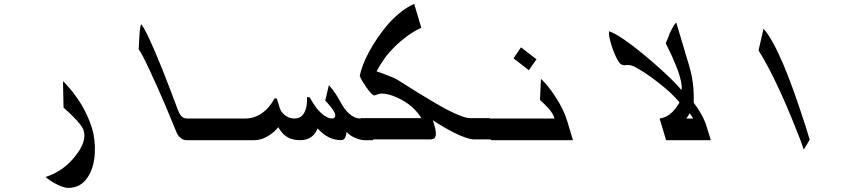

<svg xmlns="http://www.w3.org/2000/svg" viewBox="-20 -714 4394 978"><path d="M327.1 243.2Q305.7 243.2 270.5 225.6Q235.4 208 211.9 187.5Q303.7 158.2 364.3 80.1Q422.9 5.9 406.2 -48.8Q398.4 -75.2 349.6 -123Q334 -138.7 303.7 -166L300.8 -299.8Q303.7 -299.8 330.1 -269.5Q363.3 -231.4 391.6 -186.5Q429.7 -123 449.2 -59.6Q466.8 1 462.9 68.4Q458 142.6 426.8 188.5Q391.6 243.2 327.1 243.2Z M1255.9 0H929.7Q914.1 0 902.3 -9.8Q886.7 -21.5 879.9 -38.1Q849.6 -111.3 821.3 -179.7Q783.2 -268.6 744.1 -352.5Q703.1 -441.4 686.5 -462.9Q688.5 -501 689.5 -520.5Q692.4 -580.1 699.2 -590.8Q718.8 -568.4 769.5 -451.2Q801.8 -376 849.6 -251L888.7 -147.5Q899.4 -124 911.1 -116.2Q919.9 -110.4 935.5 -110.4H1222.7Z M1847.7 -110.4 1880.9 0H1838.9Q1818.4 0 1793.9 -9.8Q1763.7 -21.5 1745.1 -42Q1744.1 -27.3 1741.2 -21.5Q1735.4 0 1718.8 0Q1684.6 0 1655.8 -14.2Q1627 -28.3 1597.7 -59.6Q1588.9 -38.1 1574.2 -23.4Q1548.8 0 1508.8 0Q1461.9 0 1432.6 -23.4Q1413.1 -38.1 1397.5 -66.4Q1378.9 -42 1347.7 -22.5Q1311.5 0 1276.4 0H1231.4L1198.2 -110.4H1230.5Q1274.4 -110.4 1313 -136.7Q1351.6 -163.1 1378.9 -212.9H1389.6L1405.3 -163.1Q1410.2 -146.5 1426.8 -130.9Q1449.2 -110.4 1479.5 -110.4Q1515.6 -110.4 1531.2 -142.6Q1545.9 -169.9 1543.9 -218.8H1556.6Q1578.1 -182.6 1591.8 -164.1Q1635.7 -110.4 1671.9 -110.4Q1681.6 -110.4 1685.5 -117.2Q1689.5 -124 1686.5 -134.8Q1680.7 -151.4 1658.2 -177.7Q1651.4 -186.5 1636.7 -202.1L1655.3 -280.3Q1673.8 -259.8 1689.5 -236.3Q1702.1 -216.8 1718.8 -186.5Q1735.4 -156.2 1757.8 -135.7Q1786.1 -110.4 1815.4 -110.4Z M2184.6 -101.6 2192.4 -76.2Q2203.1 -41 2199.2 -22.5Q2195.3 -3.9 2172.9 -3.9H1848.6L1816.4 -112.3H2126Q2110.4 -139.6 2081.1 -167Q2047.9 -196.3 2007.8 -214.8Q1980.5 -227.5 1960.9 -232.4Q1941.4 -237.3 1926.8 -237.3Q1913.1 -237.3 1904.3 -233.9Q1895.5 -230.5 1886.7 -227.5Q1872.1 -231.4 1845.2 -270.5Q1818.4 -309.6 1812.5 -327.1Q1822.3 -378.9 1858.4 -447.3Q1899.4 -523.4 1955.1 -588.9Q2020.5 -663.1 2089.8 -694.3L2126 -572.3Q2079.1 -552.7 2023.4 -505.9Q1980.5 -469.7 1945.3 -425.8Q1918 -387.7 1898.4 -350.6Q1932.6 -338.9 1959 -328.1Q1994.1 -314.5 2000 -310.5Q2005.9 -306.6 2097.7 -249Q2195.3 -188.5 2252 -158.2Q2339.8 -112.3 2374 -112.3H2474.6L2507.8 -3.9H2396.5Q2363.3 -3.9 2296.9 -36.1Q2244.1 -62.5 2184.6 -101.6Z M2712.9 -412.1 2673.8 -356.4 2595.7 -417 2633.8 -472.7ZM2870.1 -94.7 2898.4 0H2480.5L2447.3 -110.4H2804.7Q2796.9 -137.7 2770.5 -166Q2761.7 -175.8 2730.5 -205.1L2735.4 -312.5Q2770.5 -280.3 2807.6 -223.6Q2851.6 -157.2 2870.1 -94.7Z M3490.2 -379.9Q3506.8 -324.2 3511.7 -268.6Q3514.6 -236.3 3513.7 -190.4Q3533.2 -166 3551.8 -132.8Q3570.3 -99.6 3579.1 -70.3L3600.6 0H3373L3339.8 -110.4Q3376 -115.2 3405.3 -143.6Q3423.8 -163.1 3441.4 -192.4Q3402.3 -240.2 3330.1 -295.9Q3263.7 -347.7 3207 -377Q3199.2 -379.9 3191.9 -381.3Q3184.6 -382.8 3174.8 -382.8Q3171.9 -382.8 3168 -382.3Q3164.1 -381.8 3158.2 -381.8Q3154.3 -381.8 3150.4 -383.3Q3146.5 -384.8 3141.6 -387.7Q3130.9 -396.5 3117.2 -425.3Q3103.5 -454.1 3093.8 -486.3Q3086.9 -509.8 3084 -525.9Q3081.1 -542 3082 -554.7Q3119.1 -543.9 3199.2 -483.4Q3268.6 -430.7 3346.7 -360.4Q3421.9 -292 3451.2 -254.9Q3453.1 -266.6 3452.1 -279.3Q3450.2 -298.8 3441.4 -329.1Q3429.7 -368.2 3400.4 -433.6Q3389.6 -456.1 3371.1 -493.2Q3385.7 -527.3 3391.6 -544.9Q3416 -595.7 3424.8 -598.6ZM3510.7 -110.4Q3506.8 -117.2 3502.4 -124Q3498 -130.9 3492.2 -136.7Q3488.3 -126 3475.6 -110.4Z M4104.5 -2 4074.2 47.9Q4062.5 10.7 4028.3 -73.2Q3985.4 -180.7 3942.4 -272.5Q3887.7 -388.7 3843.8 -457L3869.1 -567.4Q3912.1 -521.5 3970.7 -384.8Q4011.7 -287.1 4058.6 -146.5Q4086.9 -62.5 4104.5 -2Z"/></svg>

Font: Thabit-Bold-Oblique
Style: Bold Oblique
Weight: 700
Designer: Regenerated by Nadim Shaikli
Foundry: MAK Alagha
Version: 0.01